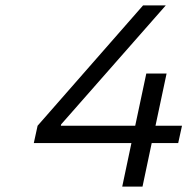

<svg xmlns="http://www.w3.org/2000/svg" viewBox="-20 -690 716 710"><path d="M521 -418 480 -225H205L206 -230L593 -670H509L119 -225L105 -161H466L432 0H507L541 -161H639L653 -225H555L596 -418Z"/></svg>

Font: LT Wave Text Light Italic
Style: Regular
Weight: 300
Designer: Daniel Lyons
Version: Version 2.5 (Glyphs App)